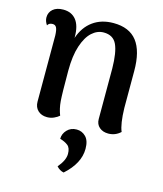

<svg xmlns="http://www.w3.org/2000/svg" viewBox="-116 -612 813 957"><g transform="rotate(15 290.5 -134.0)"><path d="M530 -12Q503 13 467 13Q439 13 421 -2.5Q403 -18 403 -45V-306Q402 -389 383.5 -428.5Q365 -468 316 -468Q283 -468 255.5 -443Q228 -418 211 -366.5Q194 -315 194 -238Q194 -120 197 -82Q200 -44 213 -11Q203 -2 186.5 5.5Q170 13 151 13Q122 13 104 -4Q86 -21 86 -50V-391Q85 -419 79 -431Q73 -443 59 -443Q40 -443 33 -429Q20 -448 20 -467Q20 -493 39 -509.5Q58 -526 92 -526Q135 -526 158.5 -496.5Q182 -467 182 -409V-404Q202 -463 245.5 -494.5Q289 -526 351 -526Q433 -526 472.5 -475Q512 -424 512 -322V-131Q514 -49 530 -12ZM266 236Q300 196 300 163Q300 132 284 119.5Q268 107 243 100Q243 74 262 54Q281 34 311 34Q339 34 358.5 54Q378 74 378 116Q378 191 303 258Q282 254 266 236Z"/></g></svg>

Font: Arima Madurai
Style: Bold
Weight: 700
Designer: Joana Correia and Natanael Gama
Foundry: NDISCOVER
Version: Version 1.019